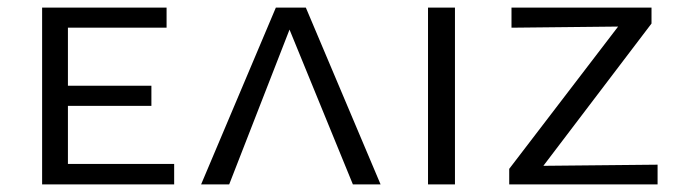

<svg xmlns="http://www.w3.org/2000/svg" viewBox="-20 -486 1789 506"><path d="M439 -54V0H91V-466H419V-413H159V-260H379V-207H159V-54Z M910 0 743 -408 584 0H510L707 -466H786L983 0Z M1108 -466H1179V0H1108Z M1713 -52V0H1322V-41L1609 -416L1328 -413V-466H1697V-424L1412 -49Z"/></svg>

Font: Ysabeau SC
Style: Regular
Weight: 400
Designer: Christian Thalmann (Catharsis Fonts)
Version: Version 0.003